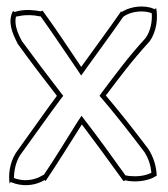

<svg xmlns="http://www.w3.org/2000/svg" viewBox="-20 -531 506 577"><path d="M9 21 12 16 26 21C60 31 93 23 114 10L117 13C151 -37 191 -102 226 -157C263 -108 305 -51 351 13L357 11L367 13C392 16 417 13 438 4L451 -3C450 -30 442 -58 426 -83C385 -137 344 -190 298 -244C339 -298 375 -347 429 -406C452 -437 455 -481 449 -508L446 -503L433 -508C398 -517 364 -507 346 -495L344 -497C306 -442 264 -386 224 -330C190 -380 150 -442 108 -499L102 -497C82 -501 57 -503 35 -498L24 -495L19 -498C3 -467 15 -435 32 -402V-401C68 -351 112 -293 151 -243C118 -199 67 -126 28 -72C8 -41 5 -3 9 21ZM22 4C22 -17 27 -43 40 -64C80 -119 130 -190 163 -234L170 -243L163 -252C125 -301 82 -358 47 -406L45 -409C30 -437 23 -461 28 -481L39 -483C59 -487 80 -486 99 -482H102C142 -426 179 -370 212 -322L224 -304L236 -321C274 -374 314 -428 350 -480L354 -483C369 -493 399 -501 428 -494L436 -491C438 -466 432 -436 417 -416C362 -356 327 -307 286 -253L279 -243L287 -234C332 -181 374 -127 414 -74C427 -54 433 -33 435 -12L431 -10C413 -2 391 0 369 -2L357 -4C313 -66 274 -119 238 -166L225 -183L213 -165C181 -114 144 -53 112 -6L106 -3C88 8 60 15 31 7Z"/></svg>

Font: Snowfall
Style: BlkOl
Weight: 900
Designer: Jasper
Foundry: Cannot Into Space Fonts
Version: Version 0.9